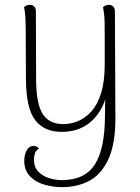

<svg xmlns="http://www.w3.org/2000/svg" viewBox="-20 -534 579 792"><path d="M236 238Q199 238 162.5 227.5Q126 217 103 192.5Q80 168 80 129Q80 105 90 86.5Q100 68 118 68Q133 68 141 79Q127 86 123.5 100.5Q120 115 120 123Q120 156 138.5 174.5Q157 193 183.5 201Q210 209 235 209Q330 209 371.5 144Q413 79 413 -59Q413 -79 413.5 -99.5Q414 -120 414.5 -141.5Q415 -163 415 -184L428 -194Q420 -101 369 -45.5Q318 10 234 10Q163 10 125.5 -38Q88 -86 87 -206L86 -412Q86 -443 84.5 -466Q83 -489 79 -504Q83 -508 88.5 -511Q94 -514 104 -514Q115 -514 121.5 -507Q128 -500 128 -487L129 -207Q129 -108 155.5 -65Q182 -22 241 -22Q271 -22 301 -34Q331 -46 356.5 -74Q382 -102 397 -150Q412 -198 412 -269Q412 -335 412 -376Q412 -417 411.5 -441.5Q411 -466 409 -479.5Q407 -493 405 -504Q408 -507 414 -510.5Q420 -514 430 -514Q440 -514 447 -507Q454 -500 454 -486L456 -47Q456 61 427 123Q398 185 349 211.5Q300 238 236 238Z"/></svg>

Font: Arima Thin ExtraLight
Style: Regular
Weight: 250
Version: Version 1.100